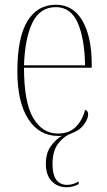

<svg xmlns="http://www.w3.org/2000/svg" viewBox="-20 -562 452 808"><path d="M261 226Q222 226 197.5 200.5Q173 175 173 127Q173 82 194 53Q215 24 241 9Q237 10 233 10Q229 10 224 10Q145 10 99 -61Q53 -132 53 -262Q53 -403 95 -472.5Q137 -542 215 -542Q288 -542 327 -474.5Q366 -407 366 -291V-277H81Q81 -132 119.5 -66Q158 0 224 0Q271 0 299 -28Q327 -56 338 -100Q351 -96 351 -81Q351 -62 333 -37.5Q315 -13 279 0Q246 13 223.5 44Q201 75 201 128Q201 216 263 216Q274 216 285 213Q296 210 311 202V213Q286 226 261 226ZM338 -287Q336 -400 307 -466Q278 -532 215 -532Q149 -532 117 -467.5Q85 -403 81 -287Z"/></svg>

Font: Noto Serif Display Condensed Thin
Style: Regular
Weight: 100
Width: 3
Designer: Monotype Design Team
Foundry: Monotype Imaging Inc.
Version: Version 2.009